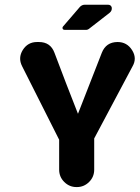

<svg xmlns="http://www.w3.org/2000/svg" viewBox="-20 -778 583 802"><path d="M314 -749.5Q322.8 -758.3 334.5 -758.3H430.7Q443.8 -758.3 446.8 -746.6Q448.7 -733.4 438 -724.6L350.6 -656.7Q345.2 -653.3 341.3 -653.3H250.5Q243.2 -653.3 241.5 -658.7Q239.7 -664.1 245.1 -669.4ZM227.1 -194.3 72.3 -501.5Q54.7 -536.1 75.2 -569.3Q96.2 -602.5 134.8 -602.5H142.6Q190.9 -602.5 207.5 -557.6Q255.9 -428.7 305.7 -302.7L405.3 -557.6Q422.9 -602.1 470.7 -602.5H471.2Q510.3 -602.5 531.7 -568.6Q553.2 -534.7 533.7 -501L373.5 -199.7V-69.3Q373.5 -39.1 352.1 -17.8Q330.6 3.4 301.3 3.4H299.3Q270 3.4 248.5 -17.8Q227.1 -39.1 227.1 -69.3Z"/></svg>

Font: Dyuthi
Style: Regular
Weight: 400
Designer: Hiran Venugopalan, Hussain K H and Suresh P for Sawthanthra Malayalam Computing (SMC)
Version: Version 3.0.0+20221109